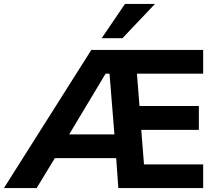

<svg xmlns="http://www.w3.org/2000/svg" viewBox="-51 -960 1094 980"><path d="M-31 0 415 -705H986V-584H648L661 -419H964V-297H670L684 -121H986V0H553L542 -153H229L136 0ZM488 -584 302 -274H533L508 -584ZM468 -765 587 -940H740L574 -765Z"/></svg>

Font: Mulish ExtraBold
Style: Regular
Weight: 800
Designer: Vernon Adams
Foundry: Vernon Adams
Version: Version 3.603; ttfautohint (v1.8.3)